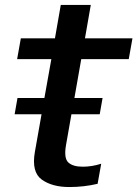

<svg xmlns="http://www.w3.org/2000/svg" viewBox="-20 -747 554 774"><path d="M39 -286.5H147.5L120.5 -134Q106.5 -53.5 148.2 -23.2Q190 7 259.5 7Q318 7 373.5 -6L388 -87Q350.5 -75 313.5 -75Q274 -75 255.5 -92Q237 -109 246 -161.5L268 -286.5H382L393.5 -352H280L307.5 -508.5H499L514 -592.5H322.5L346 -727H225L201.5 -592.5H64L49 -508.5H187L159 -352H50.5Z"/></svg>

Font: Anybody Thin Medium
Style: Italic
Weight: 500
Italic angle: -10°
Version: Version 1.113;gftools[0.9.25]